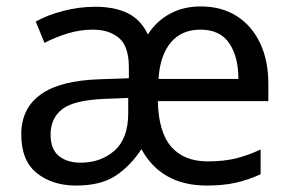

<svg xmlns="http://www.w3.org/2000/svg" viewBox="-20 -566 904 596"><path d="M603 -546Q668 -546 715 -516Q762 -486 787.5 -432Q813 -378 813 -306V-252H470Q472 -156 511.5 -110.5Q551 -65 625 -65Q675 -65 713 -74.5Q751 -84 789 -102V-25Q749 -7 710.5 1.5Q672 10 622 10Q481 10 419 -103Q385 -51 339 -20.5Q293 10 216 10Q143 10 94.5 -28.5Q46 -67 46 -149Q46 -229 106 -272.5Q166 -316 290 -320L380 -323V-357Q380 -422 349.5 -448Q319 -474 268 -474Q228 -474 189.5 -462Q151 -450 118 -433L91 -499Q126 -519 176 -532Q226 -545 275 -545Q337 -545 377.5 -524.5Q418 -504 439 -459Q465 -500 507 -523Q549 -546 603 -546ZM602 -474Q544 -474 510.5 -434.5Q477 -395 472 -321H720Q720 -390 691.5 -432Q663 -474 602 -474ZM303 -259Q209 -255 173 -227Q137 -199 137 -148Q137 -103 162.5 -82Q188 -61 230 -61Q293 -61 335.5 -98.5Q378 -136 378 -214V-262Z"/></svg>

Font: Noto Sans Khudawadi
Style: Regular
Weight: 400
Designer: Monotype Design Team
Foundry: Monotype Imaging Inc.
Version: Version 2.003; ttfautohint (v1.8.4.7-5d5b)